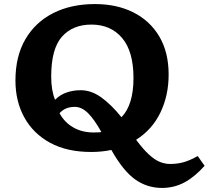

<svg xmlns="http://www.w3.org/2000/svg" viewBox="-20 -734 1027 945"><path d="M777 191Q704 191 645 149Q586 107 528 4Q481 14 429 14Q310 14 227 -31Q144 -76 100 -155.5Q56 -235 56 -338Q56 -457 105 -541Q154 -625 242 -669.5Q330 -714 447 -714Q555 -714 636.5 -673Q718 -632 764 -554.5Q810 -477 810 -367Q810 -264 769.5 -180Q729 -96 650 -46Q685 1 713.5 27Q742 53 767 63Q792 73 817 73Q854 73 885 64Q916 55 953 34L987 82Q938 137 887.5 164Q837 191 777 191ZM578 -157Q637 -218 637 -350Q637 -481 581 -547Q525 -613 430 -613Q338 -613 285 -553.5Q232 -494 232 -357Q232 -289 251 -243Q276 -268 308.5 -279Q341 -290 377 -290Q429 -290 478 -255Q527 -220 578 -157ZM440 -82Q453 -82 463 -82.5Q473 -83 479 -84Q444 -147 413 -177.5Q382 -208 348 -208Q326 -208 307.5 -201Q289 -194 273 -177Q297 -132 340.5 -107Q384 -82 440 -82Z"/></svg>

Font: Literata 7pt
Style: Bold
Weight: 700
Designer: Latin by Veronika Burian and Jose Scaglione. Greek by Irene Vlachou. Cyrillic by Vera Evstafieva.
Foundry: TypeTogether
Version: Version 3.002